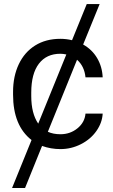

<svg xmlns="http://www.w3.org/2000/svg" viewBox="-20 -731 563 954"><path d="M280.3 -64Q328.6 -64 364.7 -93.3Q400.9 -122.6 404.8 -166.5H490.2Q487.8 -121.1 459 -80.1Q430.2 -39.1 382.1 -14.6Q334 9.8 280.3 9.8Q232.9 9.8 189 -5.9L104.5 203.1H40L136.7 -35.2Q44.9 -106.9 44.9 -260.7V-274.4Q44.9 -351.6 73.2 -411.6Q101.6 -471.7 154.5 -504.9Q207.5 -538.1 279.8 -538.1Q309.6 -538.1 337.9 -531.2L411.1 -710.9H475.1L393.1 -509.8Q437.5 -484.9 462.6 -442.4Q487.8 -399.9 490.2 -346.7H404.8Q399.4 -401.9 362.8 -434.1L217.8 -76.2Q244.6 -64 280.3 -64ZM135.3 -253.9Q135.3 -167.5 169.9 -116.7L309.6 -460.4Q293.5 -463.9 279.8 -463.9Q210.9 -463.9 173.1 -414.3Q135.3 -364.7 135.3 -271Z"/></svg>

Font: Roboto
Style: Regular
Weight: 400
Designer: Google
Version: Version 2.001047; 2015